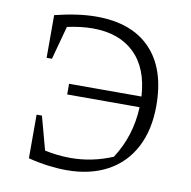

<svg xmlns="http://www.w3.org/2000/svg" viewBox="-76 -732 812 815"><g transform="rotate(10 330.0 -325.0)"><path d="M262 7Q225 7 182.5 1.5Q140 -4 97 -15V-203H120L159 -59Q215 -47 270 -47Q363 -47 451 -84Q517 -185 522 -310H210V-356H522Q515 -477 449 -541Q383 -605 269 -605Q218 -605 159 -592L120 -448H97V-632Q197 -657 276 -657Q428 -657 509.5 -572Q591 -487 591 -328Q591 -224 551.5 -148.5Q512 -73 438 -33Q364 7 262 7Z"/></g></svg>

Font: Piazzolla SC Light
Style: Regular
Weight: 300
Designer: Juan Pablo del Peral
Foundry: Huerta Tipografica
Version: Version 1.330